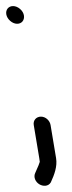

<svg xmlns="http://www.w3.org/2000/svg" viewBox="-48 -485 235 628"><path d="M62.4 -76 80.4 32C81.3 37.3 81.7 40.3 82.1 44.4C81.3 48 77.1 59 67.6 79.8C60.2 94.2 68.2 110.4 80.9 117.9C92.6 124.9 110 125.4 118.2 111.5L118.4 111.1L118.6 110.6C129.6 86.7 140 59.3 135.4 32L117.4 -76C115 -90.4 101.6 -103.5 85.9 -103.5C70.9 -103.5 59.8 -91.6 62.4 -76ZM-14.8 -416.8C-0.5 -404.1 16.9 -404.7 25.4 -414.7C34 -424.8 32.5 -443 17.5 -455.8C2.9 -468.3 -14.6 -467.6 -23 -457.2C-31.3 -447 -29.1 -429.5 -14.8 -416.8Z"/></svg>

Font: MewTooHand
Style: BdWideLta
Weight: 400
Designer: Mew Too, Robert Jablonski
Version: Version 0.77